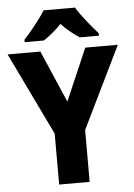

<svg xmlns="http://www.w3.org/2000/svg" viewBox="-61 -977 711 1022"><g transform="rotate(-5 294.5 -465.5)"><path d="M379 -931H211C186 -889 131 -821 96 -784V-771H199C228 -790 262 -817 294 -851C326 -817 361 -790 391 -771H493V-784C456 -825 406 -886 379 -931ZM295 -436 175 -714H0L213 -272V0H376V-277L589 -714H415Z"/></g></svg>

Font: Noto Sans Gujarati UI SemiCondensed ExtraBold
Style: Regular
Weight: 800
Width: 4
Designer: Jelle Bosma - Monotype Design Team, Universal Thirst
Foundry: Monotype Imaging Inc.
Version: Version 2.106